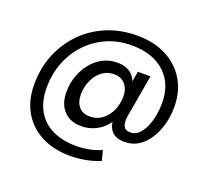

<svg xmlns="http://www.w3.org/2000/svg" viewBox="-140 -819 1300 1198"><g transform="rotate(20 510.0 -220.5)"><path d="M435 204Q328 204 246.5 162Q165 120 120 43Q75 -34 75 -139Q75 -247 112 -338.5Q149 -430 216 -499Q283 -568 374.5 -606.5Q466 -645 577 -645Q689 -645 771.5 -602Q854 -559 899.5 -482.5Q945 -406 945 -305Q945 -246 930.5 -191Q916 -136 888 -91.5Q860 -47 819.5 -20.5Q779 6 726 6Q663 6 635 -32Q607 -70 615 -131L617 -164L636 -127Q611 -65 557 -29.5Q503 6 439 6Q365 6 322.5 -39.5Q280 -85 280 -164Q280 -219 297.5 -269Q315 -319 346.5 -358.5Q378 -398 421 -421Q464 -444 517 -444Q578 -444 613 -412.5Q648 -381 654 -321L634 -308L656 -434H740L691 -154Q684 -113 694.5 -87.5Q705 -62 741 -62Q772 -62 795 -84Q818 -106 834 -141.5Q850 -177 857.5 -219Q865 -261 865 -301Q865 -387 829 -448Q793 -509 726 -542.5Q659 -576 565 -576Q475 -576 400.5 -543Q326 -510 270.5 -451Q215 -392 185 -314.5Q155 -237 155 -147Q155 -58 190.5 5Q226 68 293 100.5Q360 133 450 133Q494 133 537.5 124.5Q581 116 618 99L635 166Q589 185 538.5 194.5Q488 204 435 204ZM470 -69Q510 -69 543 -90.5Q576 -112 597.5 -150.5Q619 -189 623 -239Q627 -275 616.5 -304.5Q606 -334 583 -351.5Q560 -369 522 -369Q487 -369 459 -353Q431 -337 411 -310Q391 -283 380.5 -249Q370 -215 370 -179Q370 -130 395 -99.5Q420 -69 470 -69Z"/></g></svg>

Font: DM Sans 17pt Medium
Style: Regular
Weight: 500
Version: Version 4.004;gftools[0.9.30]